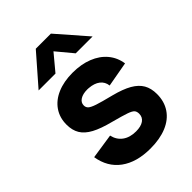

<svg xmlns="http://www.w3.org/2000/svg" viewBox="-229 -885 1006 1006"><g transform="rotate(-45 273.5 -382.5)"><path d="M206.5 -615H81.5L225.5 -780H337.5L481.5 -615H356.5L281.5 -705ZM40 -162 179 -183Q187.5 -144.5 216.8 -123.2Q246 -102 291 -102Q327.5 -102 347.8 -116.2Q368 -130.5 368 -156Q368 -173 359.8 -182.2Q351.5 -191.5 325.8 -200.5Q300 -209.5 238 -226Q171 -243 132 -264Q93 -285 75.5 -314Q58 -343 58 -385Q58 -436.5 84.5 -475Q111 -513.5 159.5 -534.2Q208 -555 273 -555Q336 -555 385.2 -535.5Q434.5 -516 464.8 -479.8Q495 -443.5 502 -395L363 -370Q359.5 -400 337 -417.5Q314.5 -435 276 -438L265.5 -438.5Q232.5 -438.5 212.8 -426Q193 -413.5 193 -392Q193 -377.5 203 -368.2Q213 -359 242 -349.2Q271 -339.5 337 -323Q399 -307 436 -285.8Q473 -264.5 490 -235Q507 -205.5 507 -163Q507 -108 480 -67.8Q453 -27.5 402 -6.2Q351 15 281 15Q179 15 116.2 -31Q53.5 -77 40 -162Z"/></g></svg>

Font: Hauora ExtraBold
Style: Regular
Weight: 800
Designer: Wayne Shih
Foundry: WCYS
Version: Version 1.001